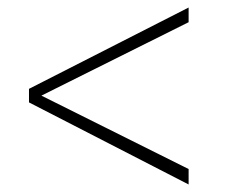

<svg xmlns="http://www.w3.org/2000/svg" viewBox="-20 -505 600 510"><path d="M481 -446 90 -251 481 -56V-15L57 -233V-269L481 -485Z"/></svg>

Font: Titillium Web[RUS by Daymarius]
Style: Regular
Weight: 200
Designer: Cyrillization by Daymarius
Foundry: Cyrillization by Daymarius
Version: Version 1.002 September 11, 2018